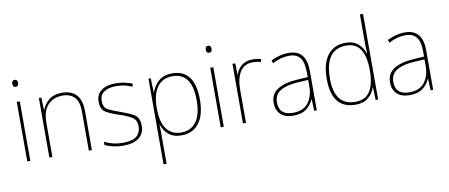

<svg xmlns="http://www.w3.org/2000/svg" viewBox="-81 -1102 3923 1677"><g transform="rotate(-10 1881.0 -264.0)"><path d="M98 -721Q73 -721 73 -690Q73 -659 98 -659Q124 -659 124 -690Q124 -721 98 -721ZM111 -528H84V0H111Z M488 -538Q410 -538 367 -500.5Q324 -463 308 -417H306L302 -528H280V0H307V-302Q307 -410 356.5 -461.5Q406 -513 487 -513Q555 -513 592.5 -473Q630 -433 630 -345V0H657V-346Q657 -444 612.5 -491Q568 -538 488 -538Z M1123 -134Q1123 -210 1071.5 -237.5Q1020 -265 957 -286Q899 -306 857.5 -326Q816 -346 816 -407Q816 -460 854.5 -486.5Q893 -513 960 -513Q1042 -513 1100 -483L1111 -508Q1081 -521 1042.5 -529.5Q1004 -538 960 -538Q880 -538 834 -503Q788 -468 788 -407Q788 -334 834 -308.5Q880 -283 946 -262Q1008 -242 1051.5 -217Q1095 -192 1095 -134Q1095 -78 1058 -46.5Q1021 -15 936 -15Q846 -15 773 -54V-24Q800 -11 842.5 -0.5Q885 10 936 10Q1029 10 1076 -28.5Q1123 -67 1123 -134Z M1461 -513Q1634 -513 1634 -269Q1634 -143 1586.5 -79Q1539 -15 1453 -15Q1372 -15 1325.5 -74.5Q1279 -134 1279 -262V-265Q1279 -382 1325.5 -447.5Q1372 -513 1461 -513ZM1462 -538Q1385 -538 1340 -496Q1295 -454 1279 -402H1277L1272 -528H1252V232H1279V15Q1279 -16 1279 -49Q1279 -82 1277 -116H1279Q1295 -64 1337 -27Q1379 10 1453 10Q1552 10 1607.5 -63Q1663 -136 1663 -269Q1663 -538 1462 -538Z M1814 -721Q1789 -721 1789 -690Q1789 -659 1814 -659Q1840 -659 1840 -690Q1840 -721 1814 -721ZM1827 -528H1800V0H1827Z M2176 -536Q2116 -536 2078 -504.5Q2040 -473 2026 -427H2024L2022 -528H1997V0H2024V-297Q2024 -395 2061 -453Q2098 -511 2175 -511Q2212 -511 2245 -501L2251 -525Q2216 -536 2176 -536Z M2624 -275V-220Q2624 -129 2580 -72Q2536 -15 2444 -15Q2321 -15 2321 -129Q2321 -199 2378 -232Q2435 -265 2531 -270ZM2496 -537Q2454 -537 2414.5 -526.5Q2375 -516 2338 -498L2348 -472Q2421 -512 2496 -512Q2561 -512 2592.5 -472.5Q2624 -433 2624 -343V-300L2528 -294Q2417 -287 2354.5 -247.5Q2292 -208 2292 -129Q2292 -66 2330.5 -28Q2369 10 2443 10Q2519 10 2561 -23.5Q2603 -57 2623 -103H2625L2629 0H2652V-350Q2652 -537 2496 -537Z M2996 -15Q2813 -15 2813 -254Q2813 -513 3003 -513Q3169 -513 3169 -266V-263Q3169 -146 3129 -80.5Q3089 -15 2996 -15ZM2995 10Q3068 10 3110 -26.5Q3152 -63 3168 -113H3170L3174 0H3196V-760H3168V-543Q3168 -482 3171 -414H3168Q3152 -466 3111 -502Q3070 -538 3003 -538Q2897 -538 2841 -464.5Q2785 -391 2785 -254Q2785 10 2995 10Z M3656 -275V-220Q3656 -129 3612 -72Q3568 -15 3476 -15Q3353 -15 3353 -129Q3353 -199 3410 -232Q3467 -265 3563 -270ZM3528 -537Q3486 -537 3446.5 -526.5Q3407 -516 3370 -498L3380 -472Q3453 -512 3528 -512Q3593 -512 3624.5 -472.5Q3656 -433 3656 -343V-300L3560 -294Q3449 -287 3386.5 -247.5Q3324 -208 3324 -129Q3324 -66 3362.5 -28Q3401 10 3475 10Q3551 10 3593 -23.5Q3635 -57 3655 -103H3657L3661 0H3684V-350Q3684 -537 3528 -537Z"/></g></svg>

Font: Noto Sans Display Thin
Style: Regular
Weight: 250
Designer: Monotype Design Team
Foundry: Monotype Imaging Inc.
Version: Version 1.900